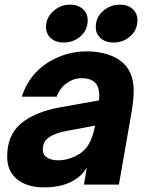

<svg xmlns="http://www.w3.org/2000/svg" viewBox="-20 -798 636 830"><path d="M11 -121Q11 -216 73 -266Q135 -316 245 -335L408 -364Q409 -371 409 -385Q409 -419 395 -436Q377 -460 333 -460Q299 -460 268.5 -438.5Q238 -417 225 -380H74Q106 -476 184.5 -526Q263 -576 355 -576Q405 -576 448 -562Q491 -548 518 -520Q558 -479 558 -404Q558 -361 543 -280L494 0H343L355 -73Q334 -38 300 -19Q250 12 169 12Q98 12 54.5 -22.5Q11 -57 11 -121ZM300 -120Q340 -138 360.5 -169.5Q381 -201 391 -255L268 -232Q219 -223 192 -204.5Q165 -186 165 -152Q165 -129 183 -117Q201 -105 231 -105Q266 -105 300 -120ZM179 -681Q179 -722 210.5 -750Q242 -778 283 -778Q316 -778 337.5 -759.5Q359 -741 359 -711Q359 -668 328 -641Q297 -614 255 -614Q222 -614 200.5 -632.5Q179 -651 179 -681ZM394 -681Q394 -723 425.5 -750.5Q457 -778 499 -778Q532 -778 553 -759.5Q574 -741 574 -711Q574 -668 543 -641Q512 -614 470 -614Q437 -614 415.5 -632.5Q394 -651 394 -681Z"/></svg>

Font: Open Sauce One ExtraBold Italic
Style: Regular
Weight: 800
Italic angle: -10°
Designer: Alfredo Marco Pradil
Foundry: Creative Sauce Fz LLC
Version: Version 1.477